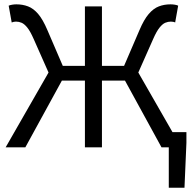

<svg xmlns="http://www.w3.org/2000/svg" viewBox="-20 -686 914 894"><path d="M765.9 188V0H739.7V-70.7H848V-20.8L839 188ZM6.3 0 206 -348.3 136.5 -505.1Q120.9 -540.5 107.2 -557.5Q93.5 -574.5 80.6 -580Q67.8 -585.4 54.5 -585.4Q49.8 -585.4 44.3 -584.4Q38.8 -583.4 34.5 -581.4L20.4 -659.6Q27.6 -662.7 37.2 -664.2Q46.7 -665.8 56.4 -665.8Q85.6 -665.8 110.7 -656.2Q135.8 -646.7 157.8 -620.9Q179.8 -595.1 200.6 -546L272.4 -379.2H375.4V-656.3H454.7V-379.2H557.7L629.5 -546Q650.3 -595.1 672.5 -620.9Q694.7 -646.7 719.6 -656.2Q744.5 -665.8 773.7 -665.8Q783.7 -665.8 793.6 -664.2Q803.4 -662.7 809.6 -659.6L795.6 -581.4Q791.9 -583.4 786.4 -584.4Q780.9 -585.4 775.6 -585.4Q762.3 -585.4 749.4 -580Q736.6 -574.5 722.9 -557.5Q709.1 -540.5 693.5 -505.1L624 -348.3L823.7 0H732L561.9 -310.8H454.7V0H375.4V-310.8H268.2L98 0Z"/></svg>

Font: Source Sans 3
Style: Regular
Weight: 200
Designer: Paul D. Hunt
Foundry: Adobe
Version: Version 3.046;hotconv 1.0.118;makeotfexe 2.5.65603